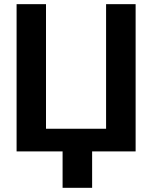

<svg xmlns="http://www.w3.org/2000/svg" viewBox="-20 -731 742 927"><path d="M60.1 -710.9H202.1V-109.4H492.2V-710.9H634.8V0H424.8V175.8H282.2V0H60.1Z"/></svg>

Font: Roboto Web
Style: Bold
Weight: 700
Designer: Google
Version: Version 1.200310; 2013